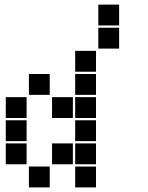

<svg xmlns="http://www.w3.org/2000/svg" viewBox="-20 -815 640 830"><path d="M406 -795Q405 -795 405 -795Q405 -795 405 -794V-706Q405 -705 405 -705Q405 -705 406 -705H494Q495 -705 495 -705Q495 -705 495 -706V-794Q495 -795 495 -795Q495 -795 494 -795ZM406 -695Q405 -695 405 -695Q405 -695 405 -694V-606Q405 -605 405 -605Q405 -605 406 -605H494Q495 -605 495 -605Q495 -605 495 -606V-694Q495 -695 495 -695Q495 -695 494 -695ZM306 -595Q305 -595 305 -595Q305 -595 305 -594V-506Q305 -505 305 -505Q305 -505 306 -505H394Q395 -505 395 -505Q395 -505 395 -506V-594Q395 -595 395 -595Q395 -595 394 -595ZM106 -495Q105 -495 105 -495Q105 -495 105 -494V-406Q105 -405 105 -405Q105 -405 106 -405H194Q195 -405 195 -405Q195 -405 195 -406V-494Q195 -495 195 -495Q195 -495 194 -495ZM306 -495Q305 -495 305 -495Q305 -495 305 -494V-406Q305 -405 305 -405Q305 -405 306 -405H394Q395 -405 395 -405Q395 -405 395 -406V-494Q395 -495 395 -495Q395 -495 394 -495ZM6 -395Q5 -395 5 -395Q5 -395 5 -394V-306Q5 -305 5 -305Q5 -305 6 -305H94Q95 -305 95 -305Q95 -305 95 -306V-394Q95 -395 95 -395Q95 -395 94 -395ZM206 -395Q205 -395 205 -395Q205 -395 205 -394V-306Q205 -305 205 -305Q205 -305 206 -305H294Q295 -305 295 -305Q295 -305 295 -306V-394Q295 -395 295 -395Q295 -395 294 -395ZM306 -395Q305 -395 305 -395Q305 -395 305 -394V-306Q305 -305 305 -305Q305 -305 306 -305H394Q395 -305 395 -305Q395 -305 395 -306V-394Q395 -395 395 -395Q395 -395 394 -395ZM6 -295Q5 -295 5 -295Q5 -295 5 -294V-206Q5 -205 5 -205Q5 -205 6 -205H94Q95 -205 95 -205Q95 -205 95 -206V-294Q95 -295 95 -295Q95 -295 94 -295ZM306 -295Q305 -295 305 -295Q305 -295 305 -294V-206Q305 -205 305 -205Q305 -205 306 -205H394Q395 -205 395 -205Q395 -205 395 -206V-294Q395 -295 395 -295Q395 -295 394 -295ZM6 -195Q5 -195 5 -195Q5 -195 5 -194V-106Q5 -105 5 -105Q5 -105 6 -105H94Q95 -105 95 -105Q95 -105 95 -106V-194Q95 -195 95 -195Q95 -195 94 -195ZM206 -195Q205 -195 205 -195Q205 -195 205 -194V-106Q205 -105 205 -105Q205 -105 206 -105H294Q295 -105 295 -105Q295 -105 295 -106V-194Q295 -195 295 -195Q295 -195 294 -195ZM306 -195Q305 -195 305 -195Q305 -195 305 -194V-106Q305 -105 305 -105Q305 -105 306 -105H394Q395 -105 395 -105Q395 -105 395 -106V-194Q395 -195 395 -195Q395 -195 394 -195ZM106 -95Q105 -95 105 -95Q105 -95 105 -94V-6Q105 -5 105 -5Q105 -5 106 -5H194Q195 -5 195 -5Q195 -5 195 -6V-94Q195 -95 195 -95Q195 -95 194 -95ZM306 -95Q305 -95 305 -95Q305 -95 305 -94V-6Q305 -5 305 -5Q305 -5 306 -5H394Q395 -5 395 -5Q395 -5 395 -6V-94Q395 -95 395 -95Q395 -95 394 -95Z"/></svg>

Font: Doto Black
Style: Regular
Weight: 900
Version: Version 1.000